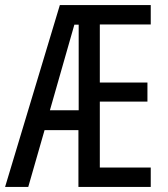

<svg xmlns="http://www.w3.org/2000/svg" viewBox="-22 -734 658 754"><path d="M570 0H286V-223H153L89 0H-2L213 -714H570V-638H370V-410H557V-335H370V-76H570ZM174 -301H287V-637H270Z"/></svg>

Font: Noto Sans Lao UI ExtCond
Style: Regular
Weight: 400
Width: 2
Designer: Monotype Design Team
Foundry: Monotype Imaging Inc.
Version: Version 2.000; ttfautohint (v1.8.4.7-5d5b)